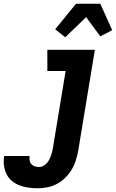

<svg xmlns="http://www.w3.org/2000/svg" viewBox="-97 -787 622 1030"><path d="M104 223Q79 223 54.5 219.5Q30 216 8 207.5Q-14 199 -32.5 184Q-51 169 -61.5 148Q-72 127 -75.5 102.5Q-79 78 -75 53V50H62V51Q60 63 62 74.5Q64 86 71.5 94Q79 102 90.5 105.5Q102 109 113 109Q124 109 134.5 103.5Q145 98 153 89.5Q161 81 166.5 70.5Q172 60 176 49.5Q180 39 182.5 28Q185 17 187 6L255 -406H157V-520H412L322 25Q317 50 309 75.5Q301 101 286.5 124.5Q272 148 251.5 168Q231 188 206.5 200.5Q182 213 156 218Q130 223 104 223ZM253 -587 199 -630 311 -767H441L505 -625L441 -592L365 -695Z"/></svg>

Font: Iosevka Term Curly Hv Obl
Style: Regular
Weight: 900
Italic angle: -9°
Designer: Belleve Invis
Foundry: Belleve Invis
Version: Version 32.3.0